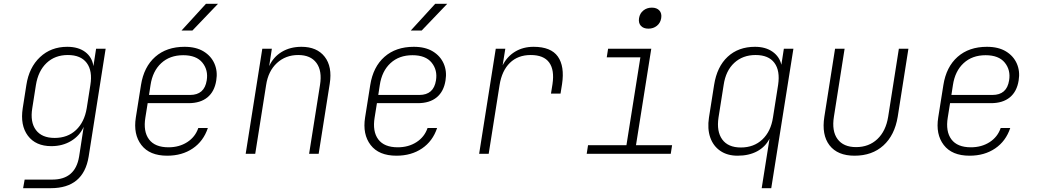

<svg xmlns="http://www.w3.org/2000/svg" viewBox="-20 -805 5440 1005"><path d="M101 180 109 135H254Q374 135 394 15L401 -30L418 -141Q397 -94 352 -67Q307 -40 249 -40Q167 -40 126 -94.5Q85 -149 99 -239L118 -360Q132 -452 189.5 -506Q247 -560 332 -560Q390 -560 426 -533Q462 -506 469 -459L483 -550H533L444 15Q417 180 246 180ZM266 -83Q334 -83 378 -124.5Q422 -166 434 -239L453 -360Q465 -434 434 -475.5Q403 -517 335 -517Q268 -517 224 -475.5Q180 -434 168 -360L149 -239Q137 -166 168 -124.5Q199 -83 266 -83Z M855 10Q763 10 720 -46Q677 -102 691 -190L718 -360Q733 -455 792.5 -507.5Q852 -560 946 -560Q1006 -560 1045.5 -536Q1085 -512 1102.5 -472Q1120 -432 1112 -384Q1103 -326 1066 -295.5Q1029 -265 967 -265H753L741 -190Q729 -117 760 -75.5Q791 -34 862 -34Q918 -34 960 -61Q1002 -88 1018 -135H1068Q1045 -66 989 -28Q933 10 855 10ZM760 -308H975Q1050 -308 1062 -384Q1071 -438 1039.5 -477Q1008 -516 939 -516Q869 -516 824 -474.5Q779 -433 768 -360ZM930 -645 1058 -785H1121L987 -645Z M1266 0 1353 -550H1403L1389 -459Q1411 -507 1455 -533.5Q1499 -560 1558 -560Q1639 -560 1679.5 -508Q1720 -456 1706 -367L1648 0H1598L1655 -360Q1667 -434 1636.5 -475.5Q1606 -517 1541 -517Q1475 -517 1429.5 -475Q1384 -433 1373 -360L1316 0Z M2055 10Q1963 10 1920 -46Q1877 -102 1891 -190L1918 -360Q1933 -455 1992.5 -507.5Q2052 -560 2146 -560Q2206 -560 2245.5 -536Q2285 -512 2302.5 -472Q2320 -432 2312 -384Q2303 -326 2266 -295.5Q2229 -265 2167 -265H1953L1941 -190Q1929 -117 1960 -75.5Q1991 -34 2062 -34Q2118 -34 2160 -61Q2202 -88 2218 -135H2268Q2245 -66 2189 -28Q2133 10 2055 10ZM1960 -308H2175Q2250 -308 2262 -384Q2271 -438 2239.5 -477Q2208 -516 2139 -516Q2069 -516 2024 -474.5Q1979 -433 1968 -360ZM2130 -645 2258 -785H2321L2187 -645Z M2488 0 2575 -550H2625L2611 -463Q2634 -509 2676 -534.5Q2718 -560 2773 -560Q2864 -560 2900 -509Q2936 -458 2922 -365L2914 -315H2864L2872 -365Q2883 -439 2854.5 -478Q2826 -517 2758 -517Q2691 -517 2649 -476Q2607 -435 2595 -360L2538 0Z M3051 0 3058 -45H3259L3332 -505H3156L3163 -550H3389L3309 -45H3498L3491 0ZM3374 -655Q3348 -655 3334.5 -670Q3321 -685 3325 -710Q3329 -735 3347.5 -750Q3366 -765 3392 -765Q3418 -765 3431.5 -750Q3445 -735 3441 -710Q3437 -685 3418.5 -670Q3400 -655 3374 -655Z M3967 180 4008 -79Q3986 -36 3943 -13Q3900 10 3841 10Q3787 10 3750 -15.5Q3713 -41 3697.5 -86Q3682 -131 3691 -190L3718 -361Q3733 -456 3789 -508Q3845 -560 3932 -560Q3987 -560 4023.5 -534.5Q4060 -509 4070 -466L4083 -550H4133L4017 180ZM3858 -33Q3926 -33 3970.5 -75Q4015 -117 4026 -190L4053 -361Q4064 -435 4033.5 -476Q4003 -517 3935 -517Q3868 -517 3823.5 -476Q3779 -435 3768 -361L3741 -190Q3730 -117 3760.5 -75Q3791 -33 3858 -33Z M4453 10Q4364 10 4322 -44.5Q4280 -99 4295 -194L4351 -550H4401L4345 -194Q4333 -119 4364 -77Q4395 -35 4461 -35Q4528 -35 4572.5 -77Q4617 -119 4629 -194L4685 -550H4735L4679 -194Q4663 -97 4604 -43.5Q4545 10 4453 10Z M5055 10Q4963 10 4920 -46Q4877 -102 4891 -190L4918 -360Q4933 -455 4992.5 -507.5Q5052 -560 5146 -560Q5206 -560 5245.5 -536Q5285 -512 5302.5 -472Q5320 -432 5312 -384Q5303 -326 5266 -295.5Q5229 -265 5167 -265H4953L4941 -190Q4929 -117 4960 -75.5Q4991 -34 5062 -34Q5118 -34 5160 -61Q5202 -88 5218 -135H5268Q5245 -66 5189 -28Q5133 10 5055 10ZM4960 -308H5175Q5250 -308 5262 -384Q5271 -438 5239.5 -477Q5208 -516 5139 -516Q5069 -516 5024 -474.5Q4979 -433 4968 -360Z"/></svg>

Font: JetBrains Mono NL Thin
Style: Italic
Weight: 100
Italic angle: -9°
Monospace: yes
Designer: Philipp Nurullin, Konstantin Bulenkov
Foundry: JetBrains
Version: Version 2.305; ttfautohint (v1.8.4.7-5d5b)